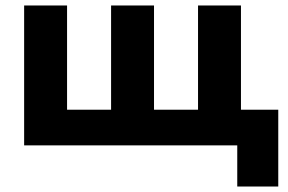

<svg xmlns="http://www.w3.org/2000/svg" viewBox="-20 -530 1050 700"><path d="M845 150V0H788.5V-130H994.5V150ZM68 0V-510H224.5V-130H385V-510H541.5V-130H702V-510H858.5V0Z"/></svg>

Font: Geologica Roman
Style: Bold
Weight: 700
Designer: Sindre Bremnes, Frode Helland
Foundry: Monokrom Skriftforlag AS
Version: Version 1.010;gftools[0.9.28]